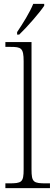

<svg xmlns="http://www.w3.org/2000/svg" viewBox="-20 -979 288 999"><path d="M69 -812V-799H80C122 -839 187 -914 210 -949V-959H153C135 -914 99 -857 69 -812ZM8 0H240V-25H221C154 -25 144 -30 144 -98V-760H8V-735H34C90 -735 103 -730 103 -660V-98C103 -30 93 -25 26 -25H8Z"/></svg>

Font: Noto Serif Hebrew SemiCondensed ExtraLight
Style: Regular
Weight: 200
Width: 4
Designer: Monotype Design Team
Foundry: Monotype Imaging Inc.
Version: Version 2.004